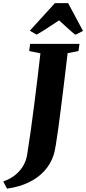

<svg xmlns="http://www.w3.org/2000/svg" viewBox="-112 -1018 540 1204"><path d="M-68 165 -91.5 120Q-45 103.5 -13.8 77.2Q17.5 51 35.5 18.2Q53.5 -14.5 58.5 -49.5Q70 -120 80.8 -198Q91.5 -276 102 -357.8Q112.5 -439.5 122.5 -521.8Q132.5 -604 141.5 -683.5L71 -698L77 -743H386.5L380 -698L312 -684.5Q302 -599 291.8 -515Q281.5 -431 272 -355Q262.5 -279 254 -216Q245.5 -153 238 -108.8Q230.5 -64.5 224 -45Q205.5 10.5 166.5 53.8Q127.5 97 68.5 125.5Q9.5 154 -68 165ZM75 -825.5 232.5 -998.5H315L408.5 -824L360.5 -800Q333 -822 308.2 -845Q283.5 -868 258.5 -890.5Q222 -867 188.8 -844.5Q155.5 -822 117.5 -801Z"/></svg>

Font: Merriweather 48pt Black
Style: Italic
Weight: 900
Italic angle: -7.8°
Version: Version 2.101